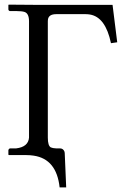

<svg xmlns="http://www.w3.org/2000/svg" viewBox="-20 -666 538 827"><path d="M92.8 2H18.1L16.1 0V-19Q17.6 -25.9 23.9 -26.9H49.8Q101.6 -33.2 105 -73.2V-574.2Q105 -607.4 86.4 -614.3Q74.7 -618.2 53.2 -618.2H22.9Q17.1 -619.6 16.1 -625V-645L18.1 -646Q18.6 -646 145 -645H464.8L484.9 -483.9L458 -480Q434.6 -592.3 367.2 -603.5Q357.9 -605 349.1 -605H222.2Q189.9 -605 186.5 -582Q186 -577.6 186 -574.2V-73.2Q186 -38.6 198.7 -31.2Q207.5 -27.3 221.2 -26.9H237.8Q252.4 -26.9 257.8 -12.7Q258.8 -9.3 258.8 -6.8L265.1 141.1H236.8Q223.6 19 125 4.4Q109.4 2 92.8 2Z"/></svg>

Font: Linux Libertine Display O
Style: Regular
Weight: 400
Designer: Philipp H. Poll
Foundry: Philipp H. Poll
Version: Version 5.0.9